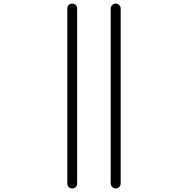

<svg xmlns="http://www.w3.org/2000/svg" viewBox="-20 -852 1040 1068"><path d="M354.5 168.9V-804.7Q354.5 -816.4 362.3 -824.2Q370.1 -832 381.8 -832Q393.6 -832 401.4 -824.2Q409.2 -816.4 409.2 -804.7V168.9Q409.2 180.7 401.4 188.5Q393.6 196.3 381.8 196.3Q370.1 196.3 362.3 188.5Q354.5 180.7 354.5 168.9ZM595.7 168V-804.7Q595.7 -815.4 604 -823.7Q612.3 -832 623.5 -832Q634.8 -832 643.1 -823.7Q651.4 -815.4 651.4 -804.7V168Q651.4 179.7 643.1 188Q634.8 196.3 623.5 196.3Q612.3 196.3 604 188Q595.7 179.7 595.7 168Z"/></svg>

Font: Gen Jyuu Gothic L Monospace Light
Style: Regular
Weight: 300
Designer: [Source Han Sans]
Ryoko NISHIZUKA  (kana & ideographs); Paul D. Hunt (Latin, Greek & Cyrillic); Wenlong ZHANG  (bopomofo
Version: Version 1.002.20150607